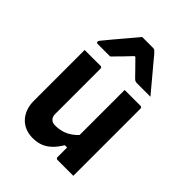

<svg xmlns="http://www.w3.org/2000/svg" viewBox="-232 -934 1065 1065"><g transform="rotate(45 300.0 -402.0)"><path d="M200.1 -538Q204.1 -538 206.1 -536.5Q208.1 -535 209.6 -533.1Q211.1 -531.2 211.1 -527.3Q211.1 -482.7 211.1 -436.2Q211.1 -389.7 211.1 -344Q211.1 -298.4 211.1 -254.9Q211.1 -211.3 211.1 -172Q211.1 -150.5 222.7 -138.1Q234.3 -125.8 254.6 -125.8Q277.7 -125.8 298.2 -130.3Q318.8 -134.8 337.2 -144.3Q355.7 -153.9 373.1 -168.8Q390.6 -183.8 405.8 -204.8V-86.7H371.4Q353.1 -55.9 331 -33.7Q309 -11.6 281.3 0.1Q253.6 11.7 216.4 11.7Q185.8 11.7 159.8 1.1Q133.7 -9.4 115 -29.4Q96.3 -49.4 86 -77.1Q75.7 -104.7 75.7 -139Q75.7 -184.2 75.7 -229Q75.7 -273.7 75.7 -319Q75.7 -364.3 75.7 -408.5Q75.7 -440.7 75.7 -473.4Q75.7 -506.1 75.7 -538Q107 -538 138.3 -538Q169.6 -538 200.1 -538ZM513.7 -538Q517.7 -538 519.7 -536.4Q521.7 -534.9 523.2 -532.8Q524.7 -530.7 524.7 -526.6Q524.7 -455.4 524.7 -384.2Q524.7 -313 524.7 -241.2Q524.7 -169.5 524.7 -98.3Q524.7 -79.4 524.7 -62Q524.7 -44.7 524.7 -28.9Q524.7 -13.1 524.7 0Q502.5 0 481.1 0Q459.6 0 439.5 0Q419.3 0 400.4 0Q397.4 0 394.9 -1.5Q392.4 -3.1 390.9 -5.1Q389.4 -7.1 389.4 -11.2Q389.4 -99.1 389.4 -186.9Q389.4 -274.7 389.4 -362.6Q389.4 -450.4 389.4 -538Q411.3 -538 431.7 -538Q452 -538 472.6 -538Q493.2 -538 513.7 -538ZM250.5 -814.6Q271.9 -814.6 293.3 -814.6Q314.7 -814.6 336.1 -814.6Q343.7 -814.6 348.9 -810.6Q354.2 -806.6 366.5 -792.6Q373.5 -783.6 391 -763.1Q408.5 -742.6 430.9 -715.6Q453.2 -688.6 476 -661.6Q498.7 -634.6 517.1 -612.6Q491.5 -612.6 466.1 -612.6Q440.7 -612.6 415.1 -612.6Q404.1 -612.6 398.6 -614.6Q393.1 -616.6 386.1 -623.6Q375.2 -634.5 349.6 -661.2Q323.9 -687.8 281 -730.9L331.4 -709.9H268.8L317.4 -732.6Q276.9 -689.5 249.9 -661.9Q223 -634.4 201.2 -612.6H104.4Q100.1 -612.6 97.9 -613.6Q95.8 -614.6 94.7 -617.1Q93.6 -619.6 93.6 -621.6Q93.6 -626.5 96.7 -630.6Q99.9 -634.6 112.1 -649.6Q123.4 -663.6 142.2 -686.1Q161 -708.6 182.3 -733.6Q203.7 -758.6 222.1 -780.6Q240.4 -802.6 250.5 -814.6Z"/></g></svg>

Font: Recursive Sans Linear Light
Style: Regular
Weight: 300
Version: Version 1.085